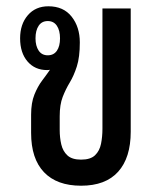

<svg xmlns="http://www.w3.org/2000/svg" viewBox="-20 -580 497 611"><path d="M238 11Q161 11 120 -32Q79 -75 79 -157V-215Q79 -253 89.5 -279Q100 -305 114 -323.5Q128 -342 139 -358Q135 -357 130 -357Q91 -357 67.5 -384.5Q44 -412 44 -458Q44 -503 68.5 -531.5Q93 -560 134 -560Q182 -560 208 -527Q234 -494 234 -445Q234 -398 224.5 -368.5Q215 -339 202 -317.5Q189 -296 179.5 -271.5Q170 -247 170 -210V-166Q170 -142 175 -120.5Q180 -99 194.5 -85.5Q209 -72 238 -72Q268 -72 282.5 -86Q297 -100 301.5 -122.5Q306 -145 306 -170V-553H396V-161Q396 -78 356 -33.5Q316 11 238 11ZM132 -404Q151 -404 161 -418.5Q171 -433 171 -458Q171 -483 161 -498Q151 -513 132 -513Q113 -513 103 -498Q93 -483 93 -458Q93 -434 103 -419Q113 -404 132 -404Z"/></svg>

Font: Noto Sans Thai Looped ExtraCondensed Medium
Style: Regular
Weight: 500
Width: 2
Designer: Sasikarn Vongin, Ben Mitchell
Foundry: The Fontpad Ltd
Version: Version 1.001; ttfautohint (v1.8.4.7-5d5b)